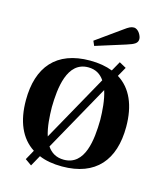

<svg xmlns="http://www.w3.org/2000/svg" viewBox="-148 -1098 1063 1265"><g transform="rotate(15 384.0 -465.5)"><path d="M370 -839 384 -807 587 -871C640 -888 660 -899 660 -928C660 -948 638 -992 606 -992C588 -992 573 -985 542 -962ZM42 -346C42 -203 87 -96 179 -37L142 30L186 61L227 -13C271 6 324 15 384 15C614 15 726 -120 726 -346C726 -491 680 -599 586 -657L622 -721L575 -747L538 -681C494 -698 443 -707 384 -707C154 -707 42 -572 42 -346ZM219 -346C221 -474 239 -661 384 -661C435 -661 470 -638 494 -602L243 -152C224 -211 220 -283 219 -346ZM271 -91 523 -543C543 -482 548 -407 549 -346C547 -210 529 -31 384 -31C332 -31 296 -54 271 -91Z"/></g></svg>

Font: Heuristica
Style: Bold
Weight: 700
Version: Version 1.0.1